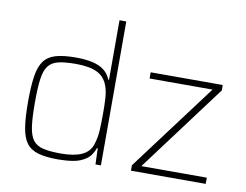

<svg xmlns="http://www.w3.org/2000/svg" viewBox="-80 -855 1252 976"><g transform="rotate(10 546.0 -367.5)"><path d="M276 8Q212 8 172.5 -3.5Q133 -15 112 -43.5Q91 -72 83 -123.5Q75 -175 75 -255Q75 -335 83 -386.5Q91 -438 112 -466.5Q133 -495 172.5 -506.5Q212 -518 276 -518Q325 -518 361 -510Q397 -502 421 -484Q445 -466 457 -436H461V-743H496V0H468L465 -83H461Q447 -43 418.5 -23.5Q390 -4 353 2Q316 8 276 8ZM286 -24Q352 -24 392 -42Q432 -60 445 -100Q457 -136 459 -175Q461 -214 461 -269Q461 -305 459 -339Q457 -373 448 -400Q432 -447 392 -466.5Q352 -486 281 -486Q226 -486 192 -478Q158 -470 140 -446.5Q122 -423 116 -377Q110 -331 110 -255Q110 -179 116.5 -133Q123 -87 141 -63.5Q159 -40 194 -32Q229 -24 286 -24ZM651 0V-28L988 -478H663V-510H1035V-482L699 -32H1037V0Z"/></g></svg>

Font: Saira Thin Thin
Style: Regular
Weight: 250
Version: Version 1.101